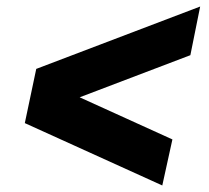

<svg xmlns="http://www.w3.org/2000/svg" viewBox="-20 -587 640 588"><path d="M593 -567 563 -418 224 -289 508 -160 477 -19 56 -210 91 -376Z"/></svg>

Font: Geist Mono ExtraBold
Style: Italic
Weight: 800
Italic angle: -12°
Monospace: yes
Designer: Basement.studio, Andrés Briganti, Mateo Zaragoza
Foundry: Basement.studio, Vercel, Andrés Briganti, Guido Ferreyra, Mateo Zaragoza
Version: Version 1.500; ttfautohint (v1.8.4.7-5d5b)